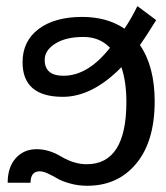

<svg xmlns="http://www.w3.org/2000/svg" viewBox="-20 -593 540 623"><path d="M247.1 -538.1Q327.1 -538.1 383.8 -500Q405.3 -531.2 425.8 -573.2L486.8 -527.8Q453.6 -474.1 434.1 -446.8Q481.9 -377 481.9 -264.2Q481.9 -134.3 422.1 -62.3Q362.3 9.8 263.2 9.8Q233.9 9.8 207.5 2.4Q181.2 -4.9 166.3 -13.7Q151.4 -22.5 135.7 -29.8Q120.1 -37.1 108.9 -37.1Q79.1 -37.1 79.1 0H4.9Q4.9 -50.3 31 -79.6Q57.1 -108.9 99.1 -108.9Q139.6 -108.9 180.2 -84Q221.7 -60.1 261.2 -60.1Q390.1 -60.1 390.1 -262.2Q390.1 -327.1 374 -375Q279.3 -278.8 184.1 -278.8Q53.2 -278.8 53.2 -391.1Q53.2 -459.5 105.2 -498.8Q157.2 -538.1 247.1 -538.1ZM251 -473.1Q193.4 -473.1 159.2 -451.4Q125 -429.7 125 -398.9Q125 -347.2 186 -347.2Q265.6 -347.2 336.9 -438Q303.2 -473.1 251 -473.1Z"/></svg>

Font: Libra Sans Modern
Style: Regular
Weight: 400
Foundry: Stefan Peev, Context Ltd
Version: Version 1.000